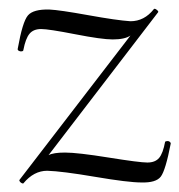

<svg xmlns="http://www.w3.org/2000/svg" viewBox="-20 -416 414 443"><path d="M361 -89Q362 -90 365.5 -90.5Q369 -91 371.5 -89Q374 -87 374 -85Q362 -23 351 -8.5Q340 6 306 5Q276 5 199.5 -8Q123 -21 89 -22Q58 -22 34 7Q33 8 30 6.5Q27 5 25.5 2.5Q24 0 25 -1L281 -334Q268 -325 240 -325Q215 -325 153.5 -337Q92 -349 75 -349Q57 -349 48 -338Q39 -327 34 -301Q34 -298 30 -297.5Q26 -297 23 -299Q20 -301 21 -304Q32 -366 44.5 -380.5Q57 -395 94 -394Q117 -393 183.5 -381Q250 -369 281 -367Q313 -367 335 -395Q337 -397 341.5 -393.5Q346 -390 345 -388L92 -58Q103 -64 130 -64Q159 -64 230.5 -52.5Q302 -41 320 -41Q338 -41 347 -51.5Q356 -62 361 -89Z"/></svg>

Font: Cormorant Upright Light
Style: Regular
Weight: 300
Designer: Christian Thalmann (Catharsis Fonts)
Foundry: Catharsis Fonts
Version: Version 3.302;PS 003.302;hotconv 1.0.88;makeotf.lib2.5.64775